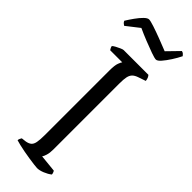

<svg xmlns="http://www.w3.org/2000/svg" viewBox="-297 -918 934 934"><g transform="rotate(45 170.0 -450.5)"><path d="M215 0Q209 0 193.5 -2Q178 -4 157.5 -7Q137 -10 116 -14Q95 -18 78 -22Q61 -26 52 -29Q52 -35 55 -41Q58 -47 60 -50L85 -53Q102 -56 111.5 -64Q121 -72 124.5 -90Q128 -108 128 -140V-584Q128 -621 134.5 -637.5Q141 -654 144 -657H61Q59 -661 56.5 -664.5Q54 -668 52 -677Q57 -682 68 -688Q79 -694 90.5 -699Q102 -704 107 -704H277Q281 -700 284.5 -692.5Q288 -685 289 -674L251 -661Q233 -655 223.5 -645.5Q214 -636 210.5 -619.5Q207 -603 207 -574V-120Q207 -97 202 -80.5Q197 -64 192 -58L281 -49Q283 -47 285.5 -40.5Q288 -34 288 -29Q273 -17 252 -8.5Q231 0 215 0ZM250.1 -782Q241.1 -782 214.1 -791.5Q187.1 -801 153.4 -814.5Q119.6 -828 91.7 -841L25.1 -789Q21.5 -791 16.1 -795.5Q10.7 -800 8 -807Q19.7 -826 35 -847.5Q50.3 -869 64.7 -883Q79.1 -897 89 -897Q98.9 -897 126.4 -888Q153.8 -879 188 -866Q222.2 -853 251.9 -841L310.4 -901Q317.6 -900 323 -895Q328.4 -890 331.1 -886Q320.3 -864 304.6 -839.5Q288.8 -815 274.4 -798.5Q260 -782 250.1 -782Z"/></g></svg>

Font: Texturina Medium 12pt ExtraLight
Style: Regular
Weight: 250
Version: Version 1.002